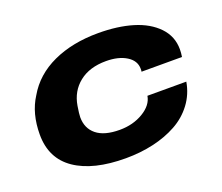

<svg xmlns="http://www.w3.org/2000/svg" viewBox="-97 -681 965 834"><g transform="rotate(-20 385.5 -264.0)"><path d="M354 12.2Q204.1 12.2 120.6 -44.7Q37.1 -101.6 37.1 -211.9Q37.1 -309.6 81.1 -377.9Q127 -457.5 216.8 -498.8Q306.6 -540 425.8 -540Q515.1 -540 584.2 -519.3Q653.3 -498.5 694.6 -455.6Q735.8 -412.6 735.8 -353Q735.8 -335.9 732.9 -317.9H545.9Q546.9 -321.8 546.9 -331.1Q546.9 -368.7 510.3 -391.4Q473.6 -414.1 416 -414.1Q339.8 -414.1 292.2 -376.2Q244.6 -338.4 233.9 -273.9Q228 -237.8 228 -223.1Q228 -171.4 264.2 -142.1Q300.3 -112.8 371.1 -112.8Q433.1 -112.8 480.2 -141.1Q527.3 -169.4 534.2 -210.9H713.9Q704.6 -155.8 672.1 -112.3Q639.6 -68.8 590.8 -42Q542 -15.1 481.9 -1.5Q421.9 12.2 354 12.2Z"/></g></svg>

Font: Archivo Expanded ExtraBold
Style: Italic
Weight: 800
Width: 7
Italic angle: -10°
Designer: Hector Gatti
Foundry: Omnibus-Type
Version: Version 2.001